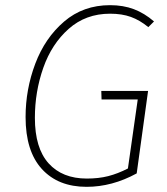

<svg xmlns="http://www.w3.org/2000/svg" viewBox="-20 -713 648 743"><path d="M576 -630 554 -608Q521 -635 486.5 -647.5Q452 -660 406 -660Q312 -660 246 -601.5Q180 -543 147.5 -450.5Q115 -358 115 -257Q115 -140 168 -81Q221 -22 316 -22Q362 -22 399 -31.5Q436 -41 475 -61L513 -328H373L372 -361H553L509 -42Q414 10 315 10Q205 10 142 -59Q79 -128 79 -260Q79 -367 116.5 -466.5Q154 -566 228 -629.5Q302 -693 406 -693Q457 -693 498 -677.5Q539 -662 576 -630Z"/></svg>

Font: FiraGO UltraLight
Style: Italic
Weight: 200
Italic angle: -8°
Designer: bBox Type GmbH
Foundry: bBox Type GmbH
Version: Version 1.001